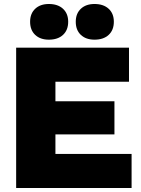

<svg xmlns="http://www.w3.org/2000/svg" viewBox="-20 -943 707 963"><path d="M61 0V-704H627V-533H258V-435H554V-269H258V-171H640V0ZM225 -923Q270 -923 296 -899Q322 -875 322 -834Q322 -792 296 -768Q270 -744 225 -744Q182 -744 156.5 -768Q131 -792 131 -834Q131 -875 156.5 -899Q182 -923 225 -923ZM454 -923Q499 -923 525 -899Q551 -875 551 -834Q551 -792 525 -768Q499 -744 454 -744Q411 -744 385.5 -768Q360 -792 360 -834Q360 -875 385.5 -899Q411 -923 454 -923Z"/></svg>

Font: Prodigy Sans ExtraBold
Style: Regular
Weight: 800
Designer: Wei Huang
Foundry: Wei Huang
Version: Version 1.003; ttfautohint (v1.8.3)